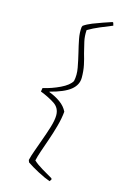

<svg xmlns="http://www.w3.org/2000/svg" viewBox="-125 -729 580 926"><g transform="rotate(15 165.0 -266.0)"><path d="M222 144Q196 135 161 116.5Q126 98 103 82L99 71Q104 49 114 22Q124 -5 134 -34Q148 -72 159.5 -109Q171 -146 171 -171Q171 -208 141 -227.5Q111 -247 70 -263L73 -281Q117 -291 157.5 -310.5Q198 -330 211 -353Q218 -384 211.5 -419.5Q205 -455 196 -492Q188 -524 182 -555Q176 -586 179 -614L182 -621Q199 -633 224 -643Q249 -653 274 -661.5Q299 -670 317 -676L321 -674L325 -660Q295 -648 264 -635Q233 -622 206 -606Q204 -575 210 -549Q216 -523 223 -495Q231 -469 237 -440.5Q243 -412 243 -378Q243 -342 211.5 -316.5Q180 -291 110 -273V-271Q142 -259 167 -241Q192 -223 204 -198Q201 -164 190 -124Q179 -84 166 -47Q154 -13 144 16.5Q134 46 130 65Q147 81 175.5 98Q204 115 227 128L229 134Z"/></g></svg>

Font: Labrada ExtraLight
Style: Italic
Weight: 200
Italic angle: -7°
Designer: Mercedes Jáuregui
Foundry: Omnibus-Type Team
Version: Version 1.000; ttfautohint (v1.8.4.7-5d5b)